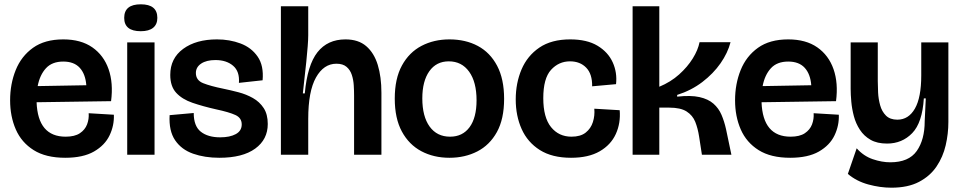

<svg xmlns="http://www.w3.org/2000/svg" viewBox="-20 -719 4464 892"><path d="M283 14Q193 14 136.5 -21.5Q80 -57 53.5 -117.5Q27 -178 27 -253Q27 -329 53 -393.5Q79 -458 133.5 -497Q188 -536 274 -536Q356 -536 409 -499Q462 -462 484.5 -397.5Q507 -333 496 -249L150 -244Q156 -84 285 -84Q327 -84 351 -100Q375 -116 384.5 -141Q394 -166 392 -193L509 -186Q511 -136 489 -90Q467 -44 416.5 -15Q366 14 283 14ZM274 -433Q222 -433 193.5 -402Q165 -371 155 -319L381 -323Q377 -375 350.5 -404Q324 -433 274 -433Z M571 0V-522H698V0ZM634 -574Q557 -574 557 -636Q557 -699 634 -699Q711 -699 711 -636Q711 -606 691.5 -590Q672 -574 634 -574Z M999 14Q931 14 877 -5Q823 -24 793.5 -67.5Q764 -111 768 -184L880 -194Q880 -133 913 -107Q946 -81 1003 -81Q1048 -81 1075.5 -96Q1103 -111 1103 -141Q1103 -171 1074 -184.5Q1045 -198 984 -211Q922 -225 874 -241.5Q826 -258 798.5 -288Q771 -318 771 -371Q771 -448 831 -492Q891 -536 988 -536Q1047 -536 1097.5 -517Q1148 -498 1177 -456Q1206 -414 1200 -346L1090 -334Q1094 -387 1063 -413.5Q1032 -440 981 -440Q939 -440 914.5 -423.5Q890 -407 890 -380Q890 -346 924 -332.5Q958 -319 1017 -307Q1051 -300 1087.5 -290.5Q1124 -281 1155 -263.5Q1186 -246 1205 -217Q1224 -188 1224 -143Q1224 -71 1165.5 -28.5Q1107 14 999 14Z M1285 0V-252V-690H1412V-555Q1412 -536 1409.5 -503.5Q1407 -471 1403 -432Q1399 -393 1394.5 -354.5Q1390 -316 1387 -285H1396Q1408 -417 1455 -476.5Q1502 -536 1585 -536Q1645 -536 1681.5 -504.5Q1718 -473 1735 -417.5Q1752 -362 1752 -288V0H1625V-275Q1625 -297 1623.5 -322.5Q1622 -348 1614.5 -371Q1607 -394 1590 -408.5Q1573 -423 1543 -423Q1484 -423 1448 -359Q1412 -295 1412 -167V0Z M2068 14Q1995 14 1937.5 -16.5Q1880 -47 1847 -108Q1814 -169 1814 -261Q1814 -354 1847.5 -415Q1881 -476 1938.5 -506Q1996 -536 2068 -536Q2143 -536 2200 -505.5Q2257 -475 2289.5 -413.5Q2322 -352 2322 -260Q2322 -166 2288.5 -105.5Q2255 -45 2197.5 -15.5Q2140 14 2068 14ZM2071 -84Q2129 -84 2161.5 -128Q2194 -172 2194 -253Q2194 -338 2159.5 -386Q2125 -434 2065 -434Q2007 -434 1974.5 -388Q1942 -342 1942 -262Q1942 -178 1976 -131Q2010 -84 2071 -84Z M2633 14Q2545 14 2488 -22Q2431 -58 2403.5 -119.5Q2376 -181 2376 -257Q2376 -333 2403 -396.5Q2430 -460 2486 -498Q2542 -536 2629 -536Q2707 -536 2756 -506.5Q2805 -477 2826.5 -429.5Q2848 -382 2842 -328L2731 -318Q2732 -375 2703.5 -404.5Q2675 -434 2628 -434Q2576 -434 2540 -394.5Q2504 -355 2504 -263Q2504 -173 2540 -128.5Q2576 -84 2635 -84Q2677 -84 2701 -103Q2725 -122 2734.5 -152Q2744 -182 2741 -214L2859 -207Q2864 -147 2841 -96.5Q2818 -46 2766 -16Q2714 14 2633 14Z M2919 0V-690H3043V-316Q3096 -338 3135 -373Q3174 -408 3198.5 -447.5Q3223 -487 3230 -523H3374Q3361 -473 3327.5 -425Q3294 -377 3243 -338Q3192 -299 3126 -278V-270Q3189 -277 3229.5 -268Q3270 -259 3294.5 -237.5Q3319 -216 3332 -185.5Q3345 -155 3353 -119L3378 0H3241L3228 -84Q3222 -123 3210 -153Q3198 -183 3170 -201Q3142 -219 3089 -219H3043V0Z M3651 14Q3561 14 3504.5 -21.5Q3448 -57 3421.5 -117.5Q3395 -178 3395 -253Q3395 -329 3421 -393.5Q3447 -458 3501.5 -497Q3556 -536 3642 -536Q3724 -536 3777 -499Q3830 -462 3852.5 -397.5Q3875 -333 3864 -249L3518 -244Q3524 -84 3653 -84Q3695 -84 3719 -100Q3743 -116 3752.5 -141Q3762 -166 3760 -193L3877 -186Q3879 -136 3857 -90Q3835 -44 3784.5 -15Q3734 14 3651 14ZM3642 -433Q3590 -433 3561.5 -402Q3533 -371 3523 -319L3749 -323Q3745 -375 3718.5 -404Q3692 -433 3642 -433Z M4121 153Q4069 153 4014 138Q3959 123 3919 89L3960 -30Q3992 6 4034.5 20.5Q4077 35 4116 35Q4202 35 4239 -17.5Q4276 -70 4276 -156L4281 -262H4272Q4265 -149 4218 -100.5Q4171 -52 4101 -52Q4055 -52 4024.5 -69.5Q3994 -87 3975 -116Q3956 -145 3947 -179Q3938 -213 3935 -246.5Q3932 -280 3932 -306V-522H4058V-342Q4058 -319 4059.5 -289Q4061 -259 4069 -230Q4077 -201 4096 -182Q4115 -163 4149 -163Q4201 -163 4230.5 -214.5Q4260 -266 4260 -369V-522H4386V-152Q4386 -98 4373.5 -44Q4361 10 4331 54.5Q4301 99 4249.5 126Q4198 153 4121 153Z"/></svg>

Font: Bricolage Grotesque 48pt SemiBold
Style: Regular
Weight: 600
Designer: Mathieu Triay
Foundry: Atelier Triay
Version: Version 1.000; ttfautohint (v1.8.4.7-5d5b);gftools[0.9.32]